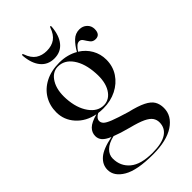

<svg xmlns="http://www.w3.org/2000/svg" viewBox="-261 -689 1010 1010"><g transform="rotate(-45 244.0 -184.0)"><path d="M304.5 -4Q363.5 10 395.5 26Q427.5 42 440 63Q452.5 84 452.5 113Q452.5 171.5 396.5 208.8Q340.5 246 238.5 246Q121 246 66.5 214Q12 182 12 133.5Q12 95.5 43.5 68Q75 40.5 149 26Q117.5 12.5 104.8 -2.5Q92 -17.5 92 -37.5Q92 -63.5 111 -82.5Q130 -101.5 177.5 -114.5Q113 -127.5 74.2 -170.8Q35.5 -214 35.5 -271Q35.5 -320.5 59.2 -360Q83 -399.5 127 -422.2Q171 -445 231.5 -445Q262 -445 288.5 -438Q315 -431 336.5 -418.5Q355.5 -452 377.5 -473Q399.5 -494 429.5 -494Q454.5 -494 471.5 -478Q488.5 -462 488.5 -438Q488.5 -396.5 454.5 -396.5Q435 -396.5 424.8 -410Q414.5 -423.5 406.2 -437Q398 -450.5 385 -450.5Q373.5 -450.5 363 -441Q352.5 -431.5 342 -415.5Q378 -393 398 -357.8Q418 -322.5 418 -280.5Q418 -231 392.5 -192.5Q367 -154 323.5 -132Q280 -110 225.5 -110Q207 -110 189 -112.5Q177.5 -107 170 -98.2Q162.5 -89.5 162.5 -79Q162.5 -67 172.2 -56.8Q182 -46.5 212.2 -34.5Q242.5 -22.5 304.5 -4ZM209.5 -435.5Q169 -434 144 -392.5Q119 -351 123 -285Q127.5 -211.5 160.5 -165.2Q193.5 -119 241 -120Q283 -121.5 307.8 -162.2Q332.5 -203 328 -270Q323.5 -345.5 291.5 -391Q259.5 -436.5 209.5 -435.5ZM73.5 111Q73.5 168 115 203Q156.5 238 243.5 238Q313 238 347.8 215.2Q382.5 192.5 382.5 150Q382.5 131 371.8 115.2Q361 99.5 333 86.2Q305 73 253.5 60Q223.5 52 200.5 44.8Q177.5 37.5 160 30.5Q117 40.5 95.2 62Q73.5 83.5 73.5 111ZM229 -534.5Q266 -534.5 290.5 -552Q315 -569.5 328.5 -608Q330 -613.5 333.5 -613.5Q338 -613.5 337 -606Q332 -545 304.2 -511.5Q276.5 -478 229 -478Q182 -478 154 -511.5Q126 -545 121 -606Q120.5 -613.5 125 -613.5Q128.5 -613.5 130 -608Q144 -568 169.2 -551.2Q194.5 -534.5 229 -534.5Z"/></g></svg>

Font: Fraunces144ptRegular
Style: Regular
Weight: 400
Version: Version 1.000;[0bf87f6ff]